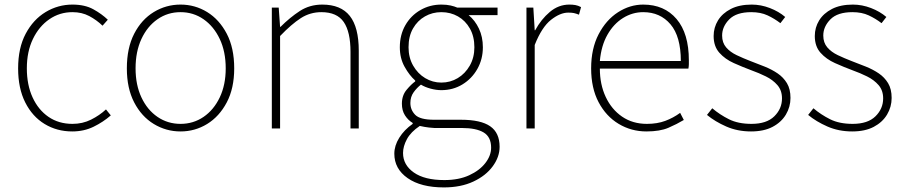

<svg xmlns="http://www.w3.org/2000/svg" viewBox="-20 -560 3947 837"><path d="M295 13Q228 13 174.5 -19.5Q121 -52 90 -113.5Q59 -175 59 -262Q59 -351 92 -413Q125 -475 179 -507.5Q233 -540 296 -540Q350 -540 387 -519.5Q424 -499 450 -474L427 -448Q401 -473 369 -490Q337 -507 296 -507Q240 -507 195 -476Q150 -445 123.5 -390Q97 -335 97 -262Q97 -190 122 -135.5Q147 -81 191.5 -50.5Q236 -20 296 -20Q340 -20 377 -38.5Q414 -57 442 -83L463 -57Q430 -28 388 -7.5Q346 13 295 13Z M767 13Q704 13 650.5 -19.5Q597 -52 565 -113.5Q533 -175 533 -262Q533 -351 565 -413Q597 -475 650.5 -507.5Q704 -540 767 -540Q830 -540 883 -507.5Q936 -475 968.5 -413Q1001 -351 1001 -262Q1001 -175 968.5 -113.5Q936 -52 883 -19.5Q830 13 767 13ZM767 -20Q823 -20 867.5 -50.5Q912 -81 938 -135.5Q964 -190 964 -262Q964 -335 938 -390Q912 -445 867.5 -476Q823 -507 767 -507Q711 -507 666.5 -476Q622 -445 596.5 -390Q571 -335 571 -262Q571 -190 596.5 -135.5Q622 -81 666.5 -50.5Q711 -20 767 -20Z M1165 0V-527H1195L1201 -443H1203Q1244 -484 1287 -512Q1330 -540 1385 -540Q1466 -540 1505 -490.5Q1544 -441 1544 -339V0H1508V-334Q1508 -421 1478.5 -464Q1449 -507 1381 -507Q1332 -507 1291.5 -481Q1251 -455 1201 -403V0Z M1915 257Q1815 257 1757 216.5Q1699 176 1699 110Q1699 75 1720.5 40.5Q1742 6 1779 -20V-24Q1759 -36 1745.5 -57Q1732 -78 1732 -108Q1732 -144 1752.5 -168.5Q1773 -193 1790 -205V-209Q1765 -231 1744 -268.5Q1723 -306 1723 -354Q1723 -408 1747 -450Q1771 -492 1812.5 -516Q1854 -540 1904 -540Q1927 -540 1944.5 -536Q1962 -532 1973 -527H2149V-494H2023Q2051 -471 2068 -435Q2085 -399 2085 -354Q2085 -302 2061 -259.5Q2037 -217 1996 -192Q1955 -167 1904 -167Q1882 -167 1857.5 -173.5Q1833 -180 1815 -191Q1797 -177 1783 -157.5Q1769 -138 1769 -111Q1769 -81 1790 -59.5Q1811 -38 1872 -38H1989Q2076 -38 2117 -9.5Q2158 19 2158 80Q2158 124 2128 165Q2098 206 2043.5 231.5Q1989 257 1915 257ZM1904 -200Q1943 -200 1975.5 -219.5Q2008 -239 2028 -274Q2048 -309 2048 -354Q2048 -401 2028.5 -435.5Q2009 -470 1976.5 -488.5Q1944 -507 1904 -507Q1865 -507 1832.5 -488.5Q1800 -470 1780.5 -436Q1761 -402 1761 -354Q1761 -309 1781 -274Q1801 -239 1833.5 -219.5Q1866 -200 1904 -200ZM1917 225Q1980 225 2025.5 204Q2071 183 2096 150.5Q2121 118 2121 84Q2121 37 2088.5 17.5Q2056 -2 1994 -2H1874Q1869 -2 1850.5 -4Q1832 -6 1810 -11Q1771 15 1754 46.5Q1737 78 1737 107Q1737 159 1784 192Q1831 225 1917 225Z M2275 0V-527H2305L2311 -428H2313Q2339 -476 2377 -508Q2415 -540 2462 -540Q2476 -540 2488 -538Q2500 -536 2513 -529L2504 -496Q2491 -501 2482 -503Q2473 -505 2457 -505Q2422 -505 2382 -473.5Q2342 -442 2311 -364V0Z M2798 13Q2732 13 2677 -20Q2622 -53 2589.5 -114.5Q2557 -176 2557 -262Q2557 -348 2589.5 -410.5Q2622 -473 2674 -506.5Q2726 -540 2784 -540Q2876 -540 2929.5 -477Q2983 -414 2983 -297Q2983 -289 2983 -280.5Q2983 -272 2981 -261H2595Q2595 -192 2620.5 -137.5Q2646 -83 2692 -51.5Q2738 -20 2800 -20Q2845 -20 2880 -33Q2915 -46 2945 -68L2961 -37Q2931 -19 2894 -3Q2857 13 2798 13ZM2595 -294H2948Q2948 -401 2903 -454Q2858 -507 2784 -507Q2737 -507 2696 -481.5Q2655 -456 2628 -408.5Q2601 -361 2595 -294Z M3254 13Q3195 13 3146 -8.5Q3097 -30 3062 -59L3085 -88Q3118 -60 3158 -40Q3198 -20 3256 -20Q3322 -20 3355.5 -53Q3389 -86 3389 -131Q3389 -166 3369 -189Q3349 -212 3318.5 -227Q3288 -242 3257 -253Q3217 -268 3179 -285Q3141 -302 3116 -330Q3091 -358 3091 -403Q3091 -440 3110 -471Q3129 -502 3166 -521Q3203 -540 3257 -540Q3297 -540 3336 -525Q3375 -510 3403 -486L3382 -459Q3356 -479 3326 -493Q3296 -507 3255 -507Q3190 -507 3159 -475.5Q3128 -444 3128 -405Q3128 -374 3145.5 -353.5Q3163 -333 3191.5 -319.5Q3220 -306 3251 -294Q3283 -282 3314 -269.5Q3345 -257 3370 -240Q3395 -223 3410.5 -197.5Q3426 -172 3426 -133Q3426 -94 3406 -60.5Q3386 -27 3348 -7Q3310 13 3254 13Z M3695 13Q3636 13 3587 -8.5Q3538 -30 3503 -59L3526 -88Q3559 -60 3599 -40Q3639 -20 3697 -20Q3763 -20 3796.5 -53Q3830 -86 3830 -131Q3830 -166 3810 -189Q3790 -212 3759.5 -227Q3729 -242 3698 -253Q3658 -268 3620 -285Q3582 -302 3557 -330Q3532 -358 3532 -403Q3532 -440 3551 -471Q3570 -502 3607 -521Q3644 -540 3698 -540Q3738 -540 3777 -525Q3816 -510 3844 -486L3823 -459Q3797 -479 3767 -493Q3737 -507 3696 -507Q3631 -507 3600 -475.5Q3569 -444 3569 -405Q3569 -374 3586.5 -353.5Q3604 -333 3632.5 -319.5Q3661 -306 3692 -294Q3724 -282 3755 -269.5Q3786 -257 3811 -240Q3836 -223 3851.5 -197.5Q3867 -172 3867 -133Q3867 -94 3847 -60.5Q3827 -27 3789 -7Q3751 13 3695 13Z"/></svg>

Font: Source Han Sans SC ExtraLight
Style: Regular
Weight: 250
Designer: Ryoko NISHIZUKA 西塚涼子 (kana, bopomofo & ideographs); Paul D. Hunt (Latin, Greek & Cyrillic); Sandoll Communications 산돌커뮤니
Foundry: Adobe
Version: Version 2.004;hotconv 1.0.118;makeotfexe 2.5.65603